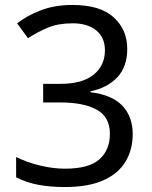

<svg xmlns="http://www.w3.org/2000/svg" viewBox="-20 -744 612 774"><path d="M493 -547Q493 -475 453 -432.5Q413 -390 345 -376V-372Q431 -362 473 -318Q515 -274 515 -203Q515 -141 486 -92.5Q457 -44 396.5 -17Q336 10 241 10Q185 10 137 1.5Q89 -7 45 -29V-111Q90 -89 142 -76.5Q194 -64 242 -64Q338 -64 380.5 -101.5Q423 -139 423 -205Q423 -272 370.5 -301.5Q318 -331 223 -331H154V-406H224Q312 -406 357.5 -443Q403 -480 403 -541Q403 -593 368 -621.5Q333 -650 273 -650Q215 -650 174 -633Q133 -616 93 -590L49 -650Q87 -680 143.5 -702Q200 -724 272 -724Q384 -724 438.5 -674Q493 -624 493 -547Z"/></svg>

Font: Noto Sans Kharoshthi
Style: Regular
Weight: 400
Designer: Monotype Design Team
Foundry: Monotype Imaging Inc.
Version: Version 2.004; ttfautohint (v1.8.4.7-5d5b)